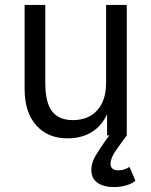

<svg xmlns="http://www.w3.org/2000/svg" viewBox="-20 -550 615 780"><path d="M254 12Q174 12 127 -41Q80 -94 80 -189V-530H164V-212Q164 -134 191.5 -98Q219 -62 276 -62Q339 -62 375 -102Q411 -142 411 -214V-530H495V0H415V-86Q393 -38 352 -13Q311 12 254 12ZM444 210Q401 210 376 192.5Q351 175 351 140Q351 111 369.5 80.5Q388 50 408 22L438 -18L495 0L460 48Q441 74 435 89Q429 104 429 116Q429 128 437 135Q445 142 458 142Q486 142 506 128L530 184Q519 195 494.5 202.5Q470 210 444 210Z"/></svg>

Font: Geist
Style: Regular
Weight: 400
Designer: Basement.studio, Andrés Briganti, Mateo Zaragoza
Foundry: Basement.studio, Vercel, Andrés Briganti, Guido Ferreyra, Mateo Zaragoza
Version: Version 1.401